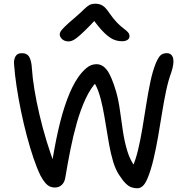

<svg xmlns="http://www.w3.org/2000/svg" viewBox="-20 -997 999 1029"><path d="M716 12Q700 12 685 7Q670 2 654 -13.5Q638 -29 618 -60Q599 -89 586.5 -130.5Q574 -172 565 -221.5Q556 -271 548 -322Q540 -373 530.5 -420.5Q521 -468 507.5 -506.5Q494 -545 474 -569L502 -563Q466 -526 439 -468Q412 -410 392 -339.5Q372 -269 357 -193.5Q342 -118 330 -45Q326 -20 311 -6Q296 8 273 8Q261 8 248.5 3Q236 -2 223.5 -16Q211 -30 197 -56Q178 -95 159.5 -149.5Q141 -204 124 -268Q107 -332 93 -399.5Q79 -467 69 -533Q59 -599 55 -657Q54 -679 63.5 -695.5Q73 -712 97 -712Q126 -712 137.5 -690.5Q149 -669 151 -629Q154 -581 164.5 -517Q175 -453 191.5 -382.5Q208 -312 229.5 -241.5Q251 -171 275 -108L256 -107Q272 -210 292.5 -301Q313 -392 340 -464.5Q367 -537 399 -583Q420 -613 444 -633Q468 -653 497 -653Q530 -653 554 -620.5Q578 -588 602 -507Q615 -462 622.5 -407.5Q630 -353 638.5 -295.5Q647 -238 662.5 -187Q678 -136 707 -99L687 -95Q706 -136 719.5 -192Q733 -248 743.5 -311.5Q754 -375 764 -438.5Q774 -502 786 -559Q798 -616 815 -658Q829 -691 841.5 -701.5Q854 -712 874 -712Q888 -712 896.5 -704.5Q905 -697 908 -684Q911 -671 908.5 -652Q906 -633 898 -609Q882 -566 870 -509Q858 -452 848 -389Q838 -326 827 -263Q816 -200 802.5 -143Q789 -86 771 -42Q758 -11 744.5 0.5Q731 12 716 12ZM346 -775Q333 -775 322.5 -780.5Q312 -786 306 -795Q300 -804 300 -813Q300 -820 305 -828.5Q310 -837 327 -854Q344 -871 382 -903Q412 -929 428.5 -945.5Q445 -962 458 -969.5Q471 -977 491 -977Q514 -977 530.5 -966.5Q547 -956 566 -927Q589 -894 608.5 -874.5Q628 -855 643 -844Q658 -833 666 -824Q674 -815 674 -802Q674 -791 663.5 -783.5Q653 -776 634 -776Q610 -776 588 -785.5Q566 -795 538.5 -821.5Q511 -848 473 -901H501Q459 -856 432.5 -830.5Q406 -805 390 -793Q374 -781 364 -778Q354 -775 346 -775Z"/></svg>

Font: Shantell Sans
Style: Regular
Weight: 400
Designer: Stephen Nixon, Anya Danilova, Shantell Martin
Foundry: Arrow Type
Version: Version 1.008;[ac192a2d6]